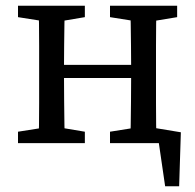

<svg xmlns="http://www.w3.org/2000/svg" viewBox="-20 -501 684 672"><path d="M578 0H486V-59L613 -38L607 151H558L530 -41ZM115 0Q116 -26 116.5 -63Q117 -100 117 -140Q117 -180 117 -213V-268Q117 -301 117 -341Q117 -381 116.5 -418.5Q116 -456 115 -481H207Q206 -456 205.5 -418.5Q205 -381 204.5 -341Q204 -301 204 -268V-236Q204 -192 204.5 -147Q205 -102 205.5 -64Q206 -26 207 0ZM436 0Q437 -26 437.5 -64Q438 -102 438.5 -147Q439 -192 439 -236V-268Q439 -301 438.5 -341Q438 -381 437.5 -418.5Q437 -456 436 -481H528Q527 -456 526.5 -418.5Q526 -381 526 -341Q526 -301 526 -268V-213Q526 -180 526 -140Q526 -100 526.5 -63Q527 -26 528 0ZM43 0V-40L151 -57H176L277 -40V0ZM43 -441V-481H277V-441L176 -424H151ZM365 0V-40L472 -57H497L600 -40V0ZM365 -441V-481H600V-441L497 -424H472ZM166 -228V-274H476V-228Z"/></svg>

Font: Source Serif 4 18pt
Style: Regular
Weight: 400
Designer: Frank Grießhammer
Foundry: Adobe Systems Incorporated
Version: Version 4.004;hotconv 1.0.116;makeotfexe 2.5.65601